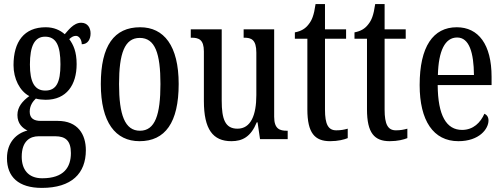

<svg xmlns="http://www.w3.org/2000/svg" viewBox="-20 -679 2457 937"><path d="M184 238C330 238 399 167 399 54C399 -23 360 -89 262 -89H179C146 -89 125 -101 125 -134C125 -164 141 -185 155 -198C166 -194 190 -192 203 -192C305 -192 354 -265 354 -366C354 -427 338 -461 318 -488C328 -497 337 -504 351 -504C366 -504 379 -485 379 -463C409 -463 422 -488 422 -516C422 -544 407 -568 376 -568C338 -568 311 -528 296 -512C273 -532 243 -546 203 -546C98 -546 46 -476 46 -361C46 -295 76 -235 123 -210C91 -187 65 -158 65 -118C65 -75 90 -54 114 -42C62 -29 14 14 14 93C14 184 70 238 184 238ZM201 -237C149 -237 126 -278 126 -364C126 -455 149 -500 200 -500C254 -500 275 -457 275 -365C275 -277 255 -237 201 -237ZM186 191C116 191 86 146 86 86C86 8 128 -14 168 -14H250C299 -14 326 7 326 68C326 136 293 191 186 191Z M661 10C786 10 852 -81 852 -269C852 -456 780 -546 664 -546C537 -546 472 -456 472 -269C472 -81 544 10 661 10ZM663 -41C589 -41 561 -119 561 -269C561 -418 588 -494 662 -494C737 -494 763 -418 763 -269C763 -119 737 -41 663 -41Z M1109 10C1163 10 1204 -11 1233 -82H1237L1249 0H1384V-41H1380C1346 -41 1318 -49 1318 -109V-536H1169V-495H1172C1206 -495 1231 -486 1231 -422V-215C1231 -117 1204 -51 1139 -51C1079 -51 1062 -97 1062 -188V-536H911V-495H915C950 -495 975 -486 975 -428V-186C975 -48 1019 10 1109 10Z M1591 10C1630 10 1660 2 1677 -5V-51C1659 -46 1643 -43 1621 -43C1582 -43 1566 -72 1566 -144V-490H1669V-536H1566V-659H1520C1512 -603 1502 -580 1486 -560C1470 -539 1450 -527 1419 -521V-490H1480V-145C1480 -30 1516 10 1591 10Z M1882 10C1921 10 1951 2 1968 -5V-51C1950 -46 1934 -43 1912 -43C1873 -43 1857 -72 1857 -144V-490H1960V-536H1857V-659H1811C1803 -603 1793 -580 1777 -560C1761 -539 1741 -527 1710 -521V-490H1771V-145C1771 -30 1807 10 1882 10Z M2217 10C2319 10 2364 -50 2364 -91C2364 -109 2355 -119 2344 -124C2325 -81 2290 -45 2235 -45C2159 -45 2117 -114 2116 -264H2379V-304C2379 -462 2315 -546 2209 -546C2094 -546 2028 -452 2028 -264C2028 -90 2095 10 2217 10ZM2293 -313H2117C2120 -430 2151 -496 2211 -496C2270 -496 2292 -422 2293 -313Z"/></svg>

Font: Noto Serif Devanagari ExtraCondensed
Style: Regular
Weight: 400
Width: 2
Designer: Universal Thirst, Indian Type Foundry and the Monotype Design Team
Foundry: Monotype Imaging Inc.
Version: Version 2.004